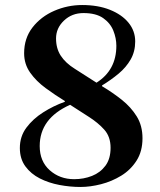

<svg xmlns="http://www.w3.org/2000/svg" viewBox="-20 -727 637 764"><path d="M59 -138Q59 -184 85 -219Q111 -254 152 -280Q193 -306 238 -322V-325Q199 -349 161.5 -376.5Q124 -404 100 -438Q76 -472 76 -515Q76 -575 109.5 -618Q143 -661 196 -684Q249 -707 307 -707Q370 -707 417.5 -688Q465 -669 491.5 -636.5Q518 -604 518 -562Q518 -522 500 -490.5Q482 -459 452 -434Q422 -409 386 -387V-384Q428 -359 464.5 -330Q501 -301 524 -264Q547 -227 547 -177Q547 -125 523.5 -88Q500 -51 462.5 -28Q425 -5 382 6Q339 17 300 17Q259 17 216.5 9Q174 1 138.5 -17Q103 -35 81 -65Q59 -95 59 -138ZM203 -574Q203 -534 222 -505Q241 -476 278 -453L364 -398Q443 -448 443 -545Q443 -575 431 -605Q419 -635 390.5 -655Q362 -675 312 -675Q266 -675 234.5 -645Q203 -615 203 -574ZM138 -146Q138 -85 178 -49.5Q218 -14 275 -14Q313 -14 346 -27Q379 -40 399.5 -67.5Q420 -95 420 -139Q420 -183 395 -211Q370 -239 332 -263L259 -310Q138 -256 138 -146Z"/></svg>

Font: Monomakh
Style: Regular
Weight: 400
Version: Version 1.200; ttfautohint (v1.8.4.7-5d5b)